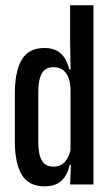

<svg xmlns="http://www.w3.org/2000/svg" viewBox="-20 -684 410 712"><path d="M145 7Q86.5 7 60.8 -35.8Q35 -78.5 35 -161.5V-336Q35 -419.5 60.8 -462.8Q86.5 -506 144.5 -506Q172.5 -506 191 -495.8Q209.5 -485.5 220.5 -467.5Q231.5 -449.5 237 -426.5H262.5L241.5 -348.5Q241.5 -375 234.5 -394.2Q227.5 -413.5 213.8 -424.2Q200 -435 179 -435Q148.5 -435 135.2 -411.8Q122 -388.5 122 -342.5V-156.5Q122 -112 135 -89Q148 -66 178.5 -66Q197 -66 209.8 -74.5Q222.5 -83 230.8 -98.2Q239 -113.5 242.5 -132.5L257 -72.5H238.5Q233.5 -49.5 222.5 -31.5Q211.5 -13.5 192.8 -3.2Q174 7 145 7ZM240 0 243.5 -86H241.5V-394L242 -405L240 -533V-664.5H326.5V0Z"/></svg>

Font: Anek Tamil Condensed Medium
Style: Regular
Weight: 500
Width: 3
Designer: Aadarsh Rajan (Tamil), Yesha Goshar (Latin)
Foundry: Ek Type
Version: Version 1.003